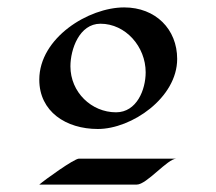

<svg xmlns="http://www.w3.org/2000/svg" viewBox="-20 -727 583 518"><path d="M458 -568C458 -648 400 -707 315 -707C219 -707 86 -625 86 -512C86 -426 158 -379 244 -379C335 -379 458 -463 458 -568ZM251 -663C319 -663 373 -601 373 -532C373 -485 349 -424 293 -424C227 -424 170 -478 170 -548C170 -594 194 -663 251 -663ZM193 -299C180 -299 101 -242 86 -229H349C376 -229 432 -299 456 -299Z"/></svg>

Font: Eagle Lake
Style: Regular
Weight: 400
Designer: Astigmatic (AOETI)
Foundry: Astigmatic (AOETI)
Version: Version 1.000